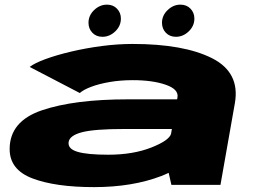

<svg xmlns="http://www.w3.org/2000/svg" viewBox="-20 -776 1092 806"><path d="M699.5 0 688 -50.5Q673.5 -43.5 657 -37Q535.5 9.5 374.5 9.5Q213 9.5 116.5 -27Q20 -63.5 20.5 -151Q21 -267.5 156.5 -313.2Q292 -359 517 -359H723.5L725 -367Q731 -401 675.8 -420.2Q620.5 -439.5 537.5 -439.5Q486 -439.5 440.8 -431.8Q395.5 -424 362.5 -411.5Q329.5 -399 315 -385.5L104.5 -495Q125 -511 171.2 -528Q217.5 -545 279 -559.5Q340.5 -574 407.5 -582.8Q474.5 -591.5 536.5 -591.5Q751 -591.5 869.8 -531.8Q988.5 -472 966 -343L905.5 0ZM698 -214 701.5 -234.5H502Q376 -234.5 323.8 -220.8Q271.5 -207 268 -179Q264.5 -151 305.2 -138.8Q346 -126.5 434.5 -126.5Q538.5 -126.5 616 -157Q690 -186.5 698 -214ZM410 -621.5Q384 -621.5 367.8 -638.5Q351.5 -655.5 351.5 -680.5Q351.5 -711 375.2 -733.8Q399 -756.5 429 -756.5Q455 -756.5 471.2 -739.5Q487.5 -722.5 487.5 -698Q487.5 -667 463.8 -644.2Q440 -621.5 410 -621.5ZM718.5 -621.5Q692.5 -621.5 676.2 -638.5Q660 -655.5 660 -680.5Q660 -711 683.8 -733.8Q707.5 -756.5 737.5 -756.5Q763.5 -756.5 779.8 -739.5Q796 -722.5 796 -698Q796 -667 772.2 -644.2Q748.5 -621.5 718.5 -621.5Z"/></svg>

Font: Anybody UltraExpanded ExtraBold
Style: Italic
Weight: 800
Width: 9
Italic angle: -10°
Designer: Tyler Finck
Foundry: Etcetera Type Company
Version: Version 1.010; ttfautohint (v1.8.3) -l 8 -r 50 -G 200 -x 14 